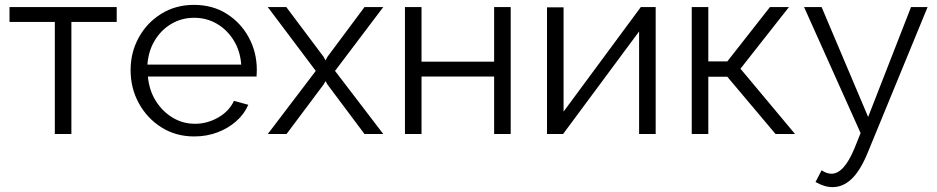

<svg xmlns="http://www.w3.org/2000/svg" viewBox="-20 -550 3847 788"><path d="M205 0V-460H19V-521H459V-460H273V0Z M777 10Q702 10 643 -27Q584 -64 550 -126Q516 -188 516 -262Q516 -335 549.5 -396Q583 -457 642 -493.5Q701 -530 776 -530Q853 -530 911 -493Q969 -456 1001.5 -395.5Q1034 -335 1034 -263Q1034 -247 1033 -236H587Q592 -180 619 -136.5Q646 -93 688 -67.5Q730 -42 780 -42Q831 -42 876 -68Q921 -94 940 -136L999 -120Q983 -82 949.5 -52.5Q916 -23 872 -6.5Q828 10 777 10ZM585 -285H970Q966 -341 939 -384.5Q912 -428 870 -452.5Q828 -477 777 -477Q726 -477 684 -452.5Q642 -428 615.5 -384.5Q589 -341 585 -285Z M1155 -521 1308 -317 1316 -302 1324 -317 1476 -521H1553L1355 -259L1553 0H1476L1324 -203L1316 -217L1308 -203L1156 0H1079L1276 -259L1079 -521Z M1642 0V-521H1710V-297H2008V-521H2076V0H2008V-236H1710V0Z M2225 0V-520H2293V-92L2610 -521H2671V0H2603V-421L2291 0Z M2819 0V-521H2887V-298H2965L3140 -521H3218L3019 -268L3243 0H3163L2965 -235H2887V0Z M3397 218Q3364 218 3327 197L3352 149Q3373 163 3393 163Q3443 163 3486 61L3512 -4L3280 -521H3352L3543 -70L3719 -521H3787L3539 82Q3509 153 3474 185.5Q3439 218 3397 218Z"/></svg>

Font: Raleway
Style: Regular
Weight: 400
Designer: Matt McInerney, Pablo Impallari, Rodrigo Fuenzalida
Foundry: Matt McInerney, Pablo Impallari, Rodrigo Fuenzalida
Version: Version 4.101;RELEASE